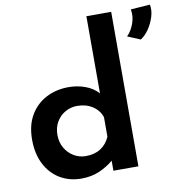

<svg xmlns="http://www.w3.org/2000/svg" viewBox="-87 -868 914 961"><g transform="rotate(-10 370.0 -388.0)"><path d="M250 11Q190 11 142.5 -17Q95 -45 67.5 -98Q40 -151 40 -223Q40 -296 69.5 -346.5Q99 -397 150 -424Q201 -451 266 -451Q309 -451 349 -436.5Q389 -422 415 -393V-785H541V0H414V-51Q382 -24 341.5 -6.5Q301 11 250 11ZM291 -96Q336 -96 367 -116Q398 -136 414 -173V-272Q402 -308 369 -329.5Q336 -351 291 -351Q258 -351 230 -335Q202 -319 185.5 -290.5Q169 -262 169 -225Q169 -188 185.5 -159Q202 -130 230 -113Q258 -96 291 -96ZM663 -623 598 -650Q620 -671 633.5 -707.5Q647 -744 640 -780L738 -787Q744 -758 734 -725.5Q724 -693 705 -665Q686 -637 663 -623Z"/></g></svg>

Font: Reem Kufi SemiBold
Style: Regular
Weight: 600
Designer: Khaled Hosny
Version: Version 1.001